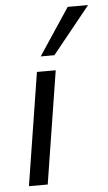

<svg xmlns="http://www.w3.org/2000/svg" viewBox="-54 -789 466 825"><g transform="rotate(-5 179.0 -376.5)"><path d="M37 0 114 -486H195L118 0ZM136 -551 270 -753H358L195 -551Z"/></g></svg>

Font: Nunito Sans 12pt
Style: Italic
Weight: 400
Italic angle: -9°
Designer: Vernon Adams
Foundry: Vernon Adams
Version: Version 3.101;gftools[0.9.27]